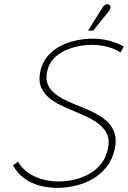

<svg xmlns="http://www.w3.org/2000/svg" viewBox="-20 -897 619 929"><path d="M506 -842Q511 -848 513 -854Q515 -860 514 -865.5Q513 -871 508 -874Q503 -877 497 -876.5Q491 -876 486 -872Q481 -868 477 -862L406 -749H431ZM563 -643 579 -672Q558 -684 533.5 -692.5Q509 -701 483 -705.5Q457 -710 430 -710Q393 -710 352 -702Q311 -694 274.5 -675.5Q238 -657 211.5 -626.5Q185 -596 175 -552Q166 -509 177 -479.5Q188 -450 212.5 -428Q237 -406 269.5 -390Q302 -374 337.5 -359.5Q373 -345 406 -329Q439 -313 463.5 -292.5Q488 -272 499.5 -244.5Q511 -217 502 -177Q493 -134 468.5 -103.5Q444 -73 410 -54.5Q376 -36 338 -27.5Q300 -19 262 -19Q223 -19 185 -29.5Q147 -40 116 -61.5Q85 -83 67 -115L43 -97Q63 -60 95.5 -35.5Q128 -11 170 0.5Q212 12 257 12Q301 12 345.5 1.5Q390 -9 429 -31.5Q468 -54 496 -89.5Q524 -125 535 -175Q545 -220 534.5 -252.5Q524 -285 499.5 -308Q475 -331 442.5 -348Q410 -365 374.5 -379Q339 -393 306 -408Q273 -423 248 -442Q223 -461 211.5 -487.5Q200 -514 208 -551Q216 -588 239 -612.5Q262 -637 294 -652Q326 -667 360 -673.5Q394 -680 425 -680Q449 -680 474 -676Q499 -672 522 -663.5Q545 -655 563 -643Z"/></svg>

Font: Advent Pro ExtraLight
Style: Italic
Weight: 250
Italic angle: -12°
Version: Version 3.000